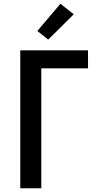

<svg xmlns="http://www.w3.org/2000/svg" viewBox="-20 -1003 540 1023"><path d="M88 0V-735H449V-639H200V0ZM237 -792 179 -838 302 -983 373 -927Z"/></svg>

Font: Iosevka Term
Style: Bold
Weight: 700
Monospace: yes
Designer: Belleve Invis
Foundry: Belleve Invis
Version: Version 30.0.1